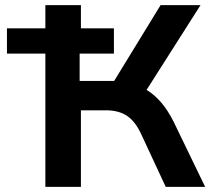

<svg xmlns="http://www.w3.org/2000/svg" viewBox="-20 -725 834 745"><path d="M156 0V-517H7V-615H156V-705H294V-615H422V-517H289V-411H434L404 -380L603 -705H758L534 -353L498 -397Q525 -391 553 -373.5Q581 -356 606.5 -326Q632 -296 654 -252L776 0H623L529 -202Q506 -253 473.5 -275Q441 -297 391 -297H294V0Z"/></svg>

Font: Nunito Sans 7pt
Style: Bold
Weight: 700
Designer: Vernon Adams
Foundry: Vernon Adams
Version: Version 3.101;gftools[0.9.27]